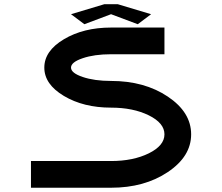

<svg xmlns="http://www.w3.org/2000/svg" viewBox="-20 -879 1040 899"><path d="M500 -750H750V-625H500Q421.9 -625 367.2 -606.4Q312.5 -587.9 312.5 -562.5Q312.5 -537.1 367.2 -518.6Q421.9 -500 500 -500Q656.2 -500 765.6 -426.8Q875 -353.5 875 -250Q875 -146.5 765.6 -73.2Q656.2 0 500 0H125V-125H500Q603.5 -125 676.8 -161.1Q750 -197.3 750 -250Q750 -302.7 676.8 -338.9Q603.5 -375 500 -375Q371.1 -375 279.3 -429.7Q187.5 -484.4 187.5 -562.5Q187.5 -640.6 279.3 -695.3Q371.1 -750 500 -750ZM312.5 -812.5 468.8 -859.4H531.2L687.5 -812.5L625 -765.6L500 -812.5L375 -765.6Z"/></svg>

Font: Xanmono
Style: Regular
Weight: 400
Designer: GGBotNet
Foundry: GGBotNet
Version: 1.00